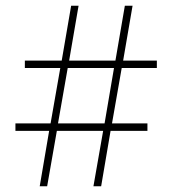

<svg xmlns="http://www.w3.org/2000/svg" viewBox="-20 -652 603 672"><path d="M152 -194 119 0H145L179 -194H341L307 0H334L367 -194H496V-220H372L406 -414H529V-440H411L444 -632H417L384 -440H222L255 -632H229L196 -440H67V-414H191L157 -220H34V-194ZM346 -220H183L217 -414H379Z"/></svg>

Font: Noto Sans Gurmukhi SemiCondensed Thin
Style: Regular
Weight: 100
Width: 4
Designer: Jelle Bosma - Monotype Design Team
Foundry: Monotype Imaging Inc.
Version: Version 2.004